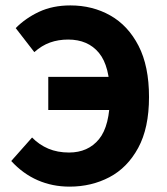

<svg xmlns="http://www.w3.org/2000/svg" viewBox="-20 -684 622 716"><path d="M239.4 12Q175.4 12 120.6 -11.9Q65.8 -35.7 21.9 -83.6L99.6 -171.2Q126.2 -144 160.3 -129.6Q194.4 -115.2 237.4 -115.2Q308.2 -115.2 349.1 -164.9Q390 -214.7 390 -328.1Q390 -437 349 -486.8Q308 -536.5 234.1 -536.5Q197.6 -536.5 166.5 -525.4Q135.4 -514.2 108 -489.6L38.6 -579.2Q75.5 -616.6 126.2 -640.2Q176.9 -663.8 242.4 -663.8Q325.2 -663.8 391.5 -626.2Q457.8 -588.7 496.7 -513.1Q535.7 -437.5 535.7 -322.1Q535.7 -206.7 495.4 -132.6Q455.2 -58.5 388 -23.2Q320.9 12 239.4 12ZM160 -273.7V-397.3H452.2V-273.7Z"/></svg>

Font: SourceSans3VF
Style: Regular
Weight: 200
Designer: Paul D. Hunt
Foundry: Adobe
Version: Version 3.052;hotconv 1.1.0;makeotfexe 2.6.0